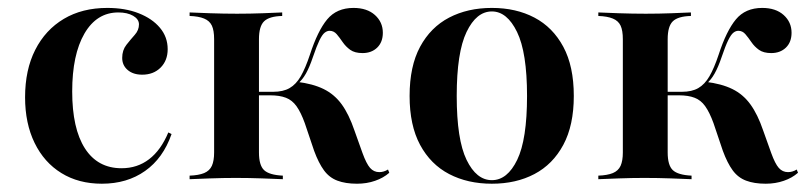

<svg xmlns="http://www.w3.org/2000/svg" viewBox="-20 -448 2030 480"><path d="M234.7 11.3Q176.6 11.3 133.5 -15.3Q90.3 -41.9 66.5 -90.7Q42.7 -139.5 42.7 -204.8Q42.7 -273.4 68.1 -323.4Q93.5 -373.4 139.5 -400.8Q185.5 -428.2 248.4 -428.2Q292.7 -428.2 326.6 -414.9Q360.5 -401.6 379.8 -378.6Q399.2 -355.6 399.2 -325Q399.2 -296.8 381.5 -279Q363.7 -261.3 335.5 -261.3Q312.9 -261.3 299.2 -273Q285.5 -284.7 285.5 -303.2Q285.5 -322.6 296 -335.9Q306.5 -349.2 316.9 -360.9Q327.4 -372.6 327.4 -387.1Q327.4 -400 312.9 -408.5Q298.4 -416.9 275.8 -416.9Q221.8 -416.9 191.1 -364.1Q160.5 -311.3 160.5 -219.4Q160.5 -126.6 192.3 -77Q224.2 -27.4 283.9 -27.4Q323.4 -27.4 352.8 -50Q382.3 -72.6 400.8 -116.9L408.9 -112.9Q387.9 -52.4 342.7 -20.6Q297.6 11.3 234.7 11.3Z M872.6 11.3Q843.5 11.3 823.4 3.6Q803.2 -4 789.9 -22.2Q776.6 -40.3 765.3 -71L741.9 -140.3Q732.3 -166.9 721.4 -182.3Q710.5 -197.6 694.8 -203.6Q679 -209.7 655.6 -209.7H621V-218.5H662.9Q687.9 -218.5 704 -227.8Q720.2 -237.1 731.9 -257.3Q743.5 -277.4 754.8 -311.3Q774.2 -371 798 -399.6Q821.8 -428.2 863.7 -428.2Q897.6 -428.2 917.3 -410.5Q937.1 -392.7 937.1 -366.1Q937.1 -342.7 923 -329Q908.9 -315.3 886.3 -315.3Q866.9 -315.3 855.6 -323.4Q844.4 -331.5 836.7 -342.7Q829 -354 821.8 -362.5Q814.5 -371 804 -371Q797.6 -371 791.5 -366.1Q785.5 -361.3 778.6 -347.2Q771.8 -333.1 762.1 -304.8Q754 -280.6 744.8 -264.1Q735.5 -247.6 722.6 -237.1L721.8 -243.5Q762.1 -238.7 789.1 -225.4Q816.1 -212.1 834.3 -187.1Q852.4 -162.1 866.1 -121.8L886.3 -65.3Q896 -38.7 905.2 -28.2Q914.5 -17.7 928.2 -17.7Q939.5 -17.7 950 -24.2L953.2 -16.1Q938.7 -3.2 917.7 4Q896.8 11.3 872.6 11.3ZM454 0V-8.9Q476.6 -9.7 490.3 -15.3Q504 -21 509.7 -33.5Q515.3 -46 515.3 -66.9V-350Q515.3 -371.8 509.7 -383.9Q504 -396 490.3 -401.6Q476.6 -407.3 454 -408.1V-416.9Q471 -416.1 505.2 -414.9Q539.5 -413.7 572.6 -413.7Q605.6 -413.7 637.1 -414.9Q668.5 -416.1 685.5 -416.9V-408.1Q653.2 -407.3 640.3 -394.8Q627.4 -382.3 627.4 -350V-66.9Q627.4 -34.7 640.3 -22.6Q653.2 -10.5 687.1 -8.9V0Q668.5 -0.8 635.5 -2Q602.4 -3.2 569.4 -3.2Q537.9 -3.2 505.2 -2Q472.6 -0.8 454 0Z M1209.7 11.3Q1149.2 11.3 1102.8 -12.9Q1056.5 -37.1 1030.2 -85.9Q1004 -134.7 1004 -208.1Q1004 -282.3 1030.2 -331Q1056.5 -379.8 1102.8 -404Q1149.2 -428.2 1209.7 -428.2Q1270.2 -428.2 1316.1 -404Q1362.1 -379.8 1388.3 -331Q1414.5 -282.3 1414.5 -208.1Q1414.5 -134.7 1388.3 -85.9Q1362.1 -37.1 1316.1 -12.9Q1270.2 11.3 1209.7 11.3ZM1209.7 2.4Q1248.4 2.4 1273 -48.4Q1297.6 -99.2 1297.6 -208.1Q1297.6 -316.9 1272.6 -368.1Q1247.6 -419.4 1209.7 -419.4Q1171 -419.4 1146.4 -368.1Q1121.8 -316.9 1121.8 -208.1Q1121.8 -99.2 1146.4 -48.4Q1171 2.4 1209.7 2.4Z M1894.4 11.3Q1865.3 11.3 1845.2 3.6Q1825 -4 1811.7 -22.2Q1798.4 -40.3 1787.1 -71L1763.7 -140.3Q1754 -166.9 1743.1 -182.3Q1732.3 -197.6 1716.5 -203.6Q1700.8 -209.7 1677.4 -209.7H1642.7V-218.5H1684.7Q1709.7 -218.5 1725.8 -227.8Q1741.9 -237.1 1753.6 -257.3Q1765.3 -277.4 1776.6 -311.3Q1796 -371 1819.8 -399.6Q1843.5 -428.2 1885.5 -428.2Q1919.4 -428.2 1939.1 -410.5Q1958.9 -392.7 1958.9 -366.1Q1958.9 -342.7 1944.8 -329Q1930.6 -315.3 1908.1 -315.3Q1888.7 -315.3 1877.4 -323.4Q1866.1 -331.5 1858.5 -342.7Q1850.8 -354 1843.5 -362.5Q1836.3 -371 1825.8 -371Q1819.4 -371 1813.3 -366.1Q1807.3 -361.3 1800.4 -347.2Q1793.5 -333.1 1783.9 -304.8Q1775.8 -280.6 1766.5 -264.1Q1757.3 -247.6 1744.4 -237.1L1743.5 -243.5Q1783.9 -238.7 1810.9 -225.4Q1837.9 -212.1 1856 -187.1Q1874.2 -162.1 1887.9 -121.8L1908.1 -65.3Q1917.7 -38.7 1927 -28.2Q1936.3 -17.7 1950 -17.7Q1961.3 -17.7 1971.8 -24.2L1975 -16.1Q1960.5 -3.2 1939.5 4Q1918.5 11.3 1894.4 11.3ZM1475.8 0V-8.9Q1498.4 -9.7 1512.1 -15.3Q1525.8 -21 1531.5 -33.5Q1537.1 -46 1537.1 -66.9V-350Q1537.1 -371.8 1531.5 -383.9Q1525.8 -396 1512.1 -401.6Q1498.4 -407.3 1475.8 -408.1V-416.9Q1492.7 -416.1 1527 -414.9Q1561.3 -413.7 1594.4 -413.7Q1627.4 -413.7 1658.9 -414.9Q1690.3 -416.1 1707.3 -416.9V-408.1Q1675 -407.3 1662.1 -394.8Q1649.2 -382.3 1649.2 -350V-66.9Q1649.2 -34.7 1662.1 -22.6Q1675 -10.5 1708.9 -8.9V0Q1690.3 -0.8 1657.3 -2Q1624.2 -3.2 1591.1 -3.2Q1559.7 -3.2 1527 -2Q1494.4 -0.8 1475.8 0Z"/></svg>

Font: Playfair 144pt
Style: Bold
Weight: 700
Version: Version 2.001;gftools[0.9.30]